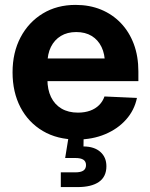

<svg xmlns="http://www.w3.org/2000/svg" viewBox="-20 -553 609 777"><path d="M291.5 11.7Q211.9 11.7 153.3 -22.9Q94.7 -57.6 62.7 -118.9Q30.8 -180.2 30.8 -260.3Q30.8 -340.3 63.2 -401.9Q95.7 -463.4 153.1 -498.3Q210.4 -533.2 286.1 -533.2Q342.3 -533.2 388.7 -514.2Q435.1 -495.1 469 -459.7Q502.9 -424.3 521.5 -374.8Q540 -325.2 540 -263.7V-224.6H84V-316.4H470.2L404.8 -293.9Q404.8 -334 390.9 -362.8Q377 -391.6 351.1 -407.5Q325.2 -423.3 288.6 -423.3Q252.4 -423.3 226.3 -407.5Q200.2 -391.6 186 -363Q171.9 -334.5 171.9 -295.4V-231.9Q171.9 -190.4 186.5 -160.2Q201.2 -129.9 229 -113.5Q256.8 -97.2 295.4 -97.2Q322.8 -97.2 344.5 -105Q366.2 -112.8 381.1 -127.7Q396 -142.6 402.8 -162.6L534.2 -156.7Q523.9 -106.9 490.2 -69.1Q456.5 -31.2 405.3 -9.8Q354 11.7 291.5 11.7ZM226.1 204.1V144.5H284.7Q307.1 144.5 317.6 137.2Q328.1 129.9 328.1 115.2Q328.1 100.6 317.6 93.5Q307.1 86.4 284.7 86.4H243.7L261.2 -21.5H318.4V0L317.9 39.6Q361.8 40 386.2 61.8Q410.6 83.5 410.6 119.6Q410.6 162.1 380.4 183.1Q350.1 204.1 293.9 204.1Z"/></svg>

Font: Inter 28pt
Style: Bold
Weight: 700
Designer: Rasmus Andersson
Foundry: rsms
Version: Version 4.001;git-66647c0bb